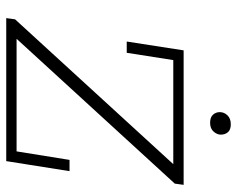

<svg xmlns="http://www.w3.org/2000/svg" viewBox="-94 -684 778 631"><g transform="rotate(90 295.5 -369.0)"><path d="M40 0 44 -29 520 -549H178L154 -396H117L146 -583H588L584 -554L108 -34H478L506 -208H543L510 0ZM384 -670Q366 -670 357.5 -679.5Q349 -689 349 -702Q349 -716 359.5 -727Q370 -738 389 -738Q407 -738 415 -728.5Q423 -719 423 -705Q423 -693 413 -681.5Q403 -670 384 -670Z"/></g></svg>

Font: Rokkitt SemiBold ExtraLight
Style: Italic
Weight: 250
Italic angle: -9°
Version: Version 3.103